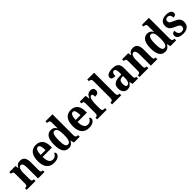

<svg xmlns="http://www.w3.org/2000/svg" viewBox="435 -2450 4151 4151"><g transform="rotate(-45 2510.0 -375.0)"><path d="M16 0H287V-51H283C245 -51 223 -59 223 -116V-311C223 -393 241 -469 299 -469C348 -469 363 -418 363 -333V0H561V-51H557C518 -51 500 -60 500 -122V-354C500 -490 450 -548 357 -548C287 -548 250 -519 224 -463H220L208 -536H21V-485H25C63 -485 86 -476 86 -420V-120C86 -60 61 -51 22 -51H16Z M851 10C979 10 1030 -52 1030 -102C1030 -124 1017 -138 1000 -144C980 -97 944 -60 884 -60C805 -60 764 -121 762 -259H1047V-307C1047 -465 969 -548 841 -548C702 -548 623 -453 623 -265C623 -91 700 10 851 10ZM911 -319H764C765 -428 796 -487 844 -487C892 -487 911 -423 911 -319Z M1300 10C1368 10 1409 -25 1436 -81H1440L1462 0H1638V-51H1630C1589 -51 1565 -65 1565 -126V-760H1350V-709H1357C1396 -709 1428 -702 1428 -646V-580C1428 -542 1428 -500 1430 -469H1425C1401 -515 1364 -547 1299 -547C1187 -547 1123 -460 1123 -267C1123 -75 1187 10 1300 10ZM1340 -60C1284 -60 1262 -128 1262 -267C1262 -404 1284 -479 1340 -479C1407 -479 1428 -404 1428 -268C1428 -133 1406 -60 1340 -60Z M1920 10C2048 10 2099 -52 2099 -102C2099 -124 2086 -138 2069 -144C2049 -97 2013 -60 1953 -60C1874 -60 1833 -121 1831 -259H2116V-307C2116 -465 2038 -548 1910 -548C1771 -548 1692 -453 1692 -265C1692 -91 1769 10 1920 10ZM1980 -319H1833C1834 -428 1865 -487 1913 -487C1961 -487 1980 -423 1980 -319Z M2169 0H2463V-51H2435C2401 -51 2376 -59 2376 -118V-275C2376 -360 2399 -459 2447 -459C2480 -459 2488 -431 2488 -376C2558 -376 2599 -404 2599 -461C2599 -512 2571 -547 2506 -547C2436 -547 2400 -507 2373 -436H2369L2352 -536H2174V-485H2177C2215 -485 2238 -476 2238 -417V-123C2238 -60 2212 -51 2173 -51H2169Z M2628 0H2907V-51H2898C2862 -51 2837 -64 2837 -123V-760H2628V-709H2638C2661 -709 2699 -701 2699 -647V-123C2699 -64 2674 -51 2638 -51H2628Z M3098 10C3164 10 3190 -18 3228 -72H3236L3254 0H3421V-51H3418C3378 -51 3365 -67 3365 -122V-377C3365 -503 3303 -548 3180 -548C3078 -548 2998 -516 2998 -448C2998 -401 3035 -382 3111 -382C3111 -449 3126 -490 3169 -490C3214 -490 3227 -448 3227 -374V-317L3156 -314C3026 -309 2961 -260 2961 -152C2961 -42 3022 10 3098 10ZM3149 -57C3117 -57 3102 -90 3102 -148C3102 -222 3124 -259 3191 -265L3228 -268V-191C3228 -112 3197 -57 3149 -57Z M3465 0H3736V-51H3732C3694 -51 3672 -59 3672 -116V-311C3672 -393 3690 -469 3748 -469C3797 -469 3812 -418 3812 -333V0H4010V-51H4006C3967 -51 3949 -60 3949 -122V-354C3949 -490 3899 -548 3806 -548C3736 -548 3699 -519 3673 -463H3669L3657 -536H3470V-485H3474C3512 -485 3535 -476 3535 -420V-120C3535 -60 3510 -51 3471 -51H3465Z M4248 10C4316 10 4357 -25 4384 -81H4388L4410 0H4586V-51H4578C4537 -51 4513 -65 4513 -126V-760H4298V-709H4305C4344 -709 4376 -702 4376 -646V-580C4376 -542 4376 -500 4378 -469H4373C4349 -515 4312 -547 4247 -547C4135 -547 4071 -460 4071 -267C4071 -75 4135 10 4248 10ZM4288 -60C4232 -60 4210 -128 4210 -267C4210 -404 4232 -479 4288 -479C4355 -479 4376 -404 4376 -268C4376 -133 4354 -60 4288 -60Z M4802 10C4926 10 4993 -55 4993 -158C4993 -252 4939 -292 4846 -330C4767 -362 4741 -381 4741 -427C4741 -467 4767 -491 4810 -491C4860 -491 4894 -455 4894 -388C4949 -388 4975 -411 4975 -453C4975 -501 4929 -547 4822 -547C4710 -547 4635 -496 4635 -392C4635 -299 4683 -260 4785 -217C4858 -186 4888 -166 4888 -122C4888 -78 4863 -47 4805 -47C4742 -47 4706 -92 4706 -173C4665 -173 4627 -154 4627 -101C4627 -34 4677 10 4802 10Z"/></g></svg>

Font: Noto Serif Devanagari Condensed
Style: Bold
Weight: 700
Width: 3
Designer: Universal Thirst, Indian Type Foundry and the Monotype Design Team
Foundry: Monotype Imaging Inc.
Version: Version 2.004